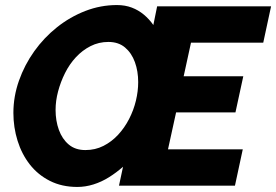

<svg xmlns="http://www.w3.org/2000/svg" viewBox="-20 -735 1093 760"><path d="M286 5Q225 5 177.5 -19Q130 -43 98 -84Q66 -125 49.5 -178Q33 -231 33 -288Q33 -353 55 -415.5Q77 -478 115.5 -532Q154 -586 205.5 -627Q257 -668 317.5 -691.5Q378 -715 443 -715Q475 -715 501.5 -705Q528 -695 549.5 -677Q571 -659 587 -636L602 -710H1053L1022 -566H736L707 -433H943L912 -290H677L645 -144H941L910 0H451L467 -75Q441 -52 411.5 -33.5Q382 -15 350 -5Q318 5 286 5ZM318 -141Q357 -141 389.5 -157.5Q422 -174 447.5 -201.5Q473 -229 491 -264Q509 -299 518 -336.5Q527 -374 527 -410Q527 -453 514 -489Q501 -525 475 -547Q449 -569 409 -569Q371 -569 338.5 -552.5Q306 -536 280.5 -508.5Q255 -481 237.5 -446Q220 -411 210 -373.5Q200 -336 200 -300Q200 -257 213 -221Q226 -185 252 -163Q278 -141 318 -141Z"/></svg>

Font: Raleway Thin ExtraBold
Style: Italic
Weight: 800
Italic angle: -12°
Version: Version 4.026